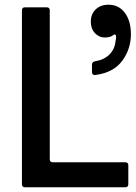

<svg xmlns="http://www.w3.org/2000/svg" viewBox="-20 -794 577 814"><path d="M86 0Q73 0 73 -13V-750Q73 -763 86 -763H178Q191 -763 191 -750V-119Q191 -106 204 -106H511Q524 -106 524 -93V-13Q524 0 511 0ZM381 -476Q370 -476 370 -489V-520Q370 -531 382 -534Q421 -540 444 -563Q467 -586 470 -621Q473 -631 472 -640Q472 -646 468 -647.5Q464 -649 460 -645Q448 -635 424 -635Q400 -635 382.5 -653.5Q365 -672 365 -702Q365 -734 385.5 -754Q406 -774 440 -774Q484 -774 509.5 -739.5Q535 -705 535 -649Q535 -586 498 -536Q461 -486 384 -476Z"/></svg>

Font: Open Sauce Two Medium
Style: Regular
Weight: 500
Designer: Alfredo Marco Pradil
Foundry: Creative Sauce Fz LLC
Version: Version 1.477